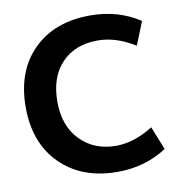

<svg xmlns="http://www.w3.org/2000/svg" viewBox="-83 -819 868 910"><g transform="rotate(-10 351.0 -364.5)"><path d="M411.1 11.7Q240.2 11.7 137.2 -90.3Q34.2 -192.4 34.2 -365.2Q34.2 -538.1 135.7 -639.6Q237.3 -741.2 411.1 -741.2Q543.9 -741.2 648.4 -672.9L603.5 -561.5Q512.7 -618.2 424.8 -618.2Q315.4 -618.2 251 -550.8Q186.5 -483.4 186.5 -365.2Q186.5 -248 253.4 -179.7Q320.3 -111.3 424.8 -111.3Q512.7 -111.3 603.5 -168.9L648.4 -56.6Q543.9 11.7 411.1 11.7Z"/></g></svg>

Font: Gen Shin Gothic Bold
Style: Bold
Weight: 700
Designer: [Source Han Sans]
Ryoko NISHIZUKA  (kana & ideographs); Paul D. Hunt (Latin, Greek & Cyrillic); Wenlong ZHANG  (bopomofo
Version: Version 1.002.20150607